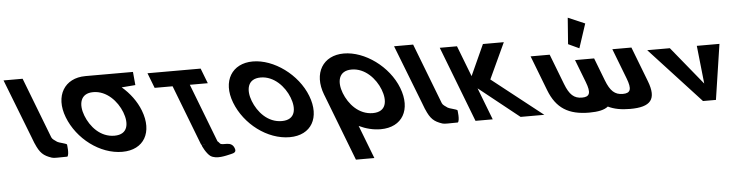

<svg xmlns="http://www.w3.org/2000/svg" viewBox="-292 -1195 6987 1774"><g transform="rotate(-5 3201.5 -308.0)"><path d="M-233.6 -753H-56.6L159.9 -191C167 -173 187.3 -161.8 210.5 -145C223.3 -135.7 286.6 -124 299 -113C299 -113 313.1 -21.3 292.6 0C208.5 0 171.2 4.3 149.3 -3C71.8 -28.9 40.3 -57.6 2 -148L1.5 -148L-5.7 -166.5C-9.7 -176.7 -13.8 -187.5 -18.2 -199L-18.5 -200Z M481.8 -363.9C441.5 -468.4 459 -572.8 581.8 -573L581.8 -573L582.2 -573H582.3C706.4 -573 802.7 -468.5 843 -363.9C883.3 -259.4 870.9 -154.8 743.4 -154.8C612.5 -154.8 522 -259.4 481.8 -363.9ZM522.5 -727 522.6 -726.9C329.9 -726.6 230.3 -568.6 309.2 -363.9C388.1 -159.1 595.6 -0.1 803 -0.1C1004.4 -0.1 1094.5 -159.1 1015.6 -363.9C981.5 -452.3 921.4 -531.9 848.4 -594L975.9 -604L964.5 -727Z M1151.2 -562.9H1317.8L1533.9 -1.9L1537.9 -1.8C1534.1 9.2 1578.2 87 1609.1 108C1663.1 144.6 1752.3 119 1801.1 108C1828.8 102 1851 93.7 1841.8 63C1816.4 -21 1728.7 28.7 1706.5 0C1699.3 -9.2 1692.7 -16 1686.4 -20.9L1477.6 -562.9H1644.2L1590.1 -703.1H1097.1ZM1573.5 -1.1C1565.4 -0.1 1556.8 -0.1 1547.4 -1.6Z M1861.6 -363.9C1940.5 -159.1 2148 -0.1 2355.4 -0.1C2556.8 -0.1 2646.9 -159.1 2568 -363.9C2489.1 -568.8 2270 -726.9 2075.4 -726.9C1882.4 -726.9 1782.7 -568.8 1861.6 -363.9ZM2034.2 -363.9C1993.9 -468.5 2011.4 -573 2134.7 -573C2258.8 -573 2355.1 -468.5 2395.4 -363.9C2435.7 -259.4 2423.3 -154.8 2295.8 -154.8C2164.9 -154.8 2074.5 -259.4 2034.2 -363.9Z M2878.2 -363.9C2837.9 -468.5 2855.4 -573 2978.7 -573C3102.8 -573 3199.1 -468.5 3239.4 -363.9C3279.7 -259.4 3267.3 -154.8 3139.8 -154.8C3008.9 -154.8 2918.5 -259.4 2878.2 -363.9ZM2705.6 -363.9C2707.2 -359.8 2708.8 -355.7 2710.5 -351.7L2946.2 260H3117.2L2998.5 -48.1C3062.4 -17.5 3130.9 -0.1 3199.4 -0.1C3400.8 -0.1 3490.9 -159.1 3412 -363.9C3333.1 -568.8 3114 -726.9 2919.4 -726.9C2726.4 -726.9 2626.7 -568.8 2705.6 -363.9Z M3388.4 -753H3565.4L3781.9 -191C3789 -173 3809.3 -161.8 3832.5 -145C3845.3 -135.7 3908.6 -124 3921 -113C3921 -113 3935.1 -21.3 3914.6 0C3830.5 0 3793.2 4.3 3771.3 -3C3693.8 -28.9 3662.3 -57.6 3624 -148L3623.5 -148L3616.3 -166.5C3612.3 -176.7 3608.2 -187.5 3603.8 -199L3603.5 -200Z M4716.3 -0.9 4247.8 -369.8 4402 -702.1H4208.2L4078 -415.7L3967.6 -702.1H3807.8L4078 -0.9H4237.8L4123.2 -298.4L4496.2 -0.9Z M4991.7 -632 5092.6 -585 5166.3 -808.9 5010 -876.1ZM4814.1 -550H4637.1L4761.9 -226C4828.2 -54 4940.8 15 5132.8 15C5215.2 15 5273.2 2.3 5307.3 -25.9C5362.7 1.6 5429.9 14 5511.4 14C5703.4 14 5762.8 -55 5696.5 -227L5572.1 -550H5395.1L5503 -270C5541.9 -169 5529.9 -130 5455.9 -130C5381.9 -130 5339.9 -169 5301 -270L5220.1 -480H5043.1L5124.4 -269C5163.3 -168 5151.3 -129 5077.3 -129C5003.3 -129 4961.3 -168 4922.4 -269Z M5925.4 -513H5715.4L6188 0H6308L6385.4 -513H6175.4L6213.4 -160Z"/></g></svg>

Font: Hussar
Style: BdOpOblFour
Weight: 700
Foundry: Cannot Into Space Fonts
Version: Version 2.00